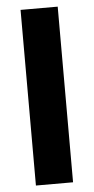

<svg xmlns="http://www.w3.org/2000/svg" viewBox="-53 -760 387 792"><g transform="rotate(-5 140.5 -363.5)"><path d="M217 0H63.2V-727.3H217Z"/></g></svg>

Font: Cannonade
Style: Bold
Weight: 700
Designer: Rasmus Andersson
Foundry: rsms
Version: Version 3.012;git-f93a4a705